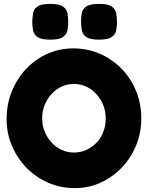

<svg xmlns="http://www.w3.org/2000/svg" viewBox="-20 -948 761 988"><path d="M365 20Q292 20 228.5 -7.5Q165 -35 117 -84Q69 -133 41.5 -197.5Q14 -262 14 -335Q14 -411 40.5 -477Q67 -543 114 -593Q161 -643 223.5 -671Q286 -699 357 -699Q430 -699 493.5 -671.5Q557 -644 605 -595Q653 -546 680 -480.5Q707 -415 707 -339Q707 -265 680.5 -200Q654 -135 606.5 -85.5Q559 -36 497.5 -8Q436 20 365 20ZM360 -163Q394 -163 424 -176.5Q454 -190 476.5 -213.5Q499 -237 511.5 -269.5Q524 -302 524 -339Q524 -376 511 -408Q498 -440 475.5 -464.5Q453 -489 423.5 -502.5Q394 -516 361 -516Q327 -516 297.5 -502.5Q268 -489 245.5 -464.5Q223 -440 210 -408Q197 -376 197 -339Q197 -303 210 -271Q223 -239 245.5 -214.5Q268 -190 297.5 -176.5Q327 -163 360 -163ZM489 -744Q443 -744 424 -757.5Q405 -771 401 -792.5Q397 -814 397 -837Q397 -860 401 -881Q405 -902 424.5 -915Q444 -928 490 -928Q536 -928 555 -914.5Q574 -901 578 -879.5Q582 -858 582 -835Q582 -813 578 -792Q574 -771 555 -757.5Q536 -744 489 -744ZM238 -744Q192 -744 173 -757.5Q154 -771 150 -792.5Q146 -814 146 -837Q147 -860 150.5 -881Q154 -902 173.5 -915Q193 -928 239 -928Q285 -928 304 -914.5Q323 -901 327 -879.5Q331 -858 331 -835Q331 -813 327 -792Q323 -771 304 -757.5Q285 -744 238 -744Z"/></svg>

Font: Fredoka Light
Style: Bold
Weight: 700
Version: Version 2.001